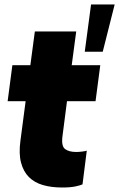

<svg xmlns="http://www.w3.org/2000/svg" viewBox="-20 -820 530 854"><path d="M426 -530 405 -370H278L258 -215Q252 -170 269.5 -157Q287 -144 319 -144Q331 -144 346.5 -146Q362 -148 366 -150L347 0Q339 4 316.5 9Q294 14 256 14Q208 14 170.5 3Q133 -8 108.5 -32.5Q84 -57 73.5 -97Q63 -137 71 -195L94 -370H14L35 -530H115L135 -680H319L299 -530ZM490 -800 437 -590H357L385 -800Z"/></svg>

Font: Tanohe Sans Black
Style: Italic
Weight: 900
Designer: Village Type and Design LLC & Cristiano Sobral
Foundry: Cooper Hewitt Smithsonian Design Museum
Version: Version 1.00;January 12, 2020;FontCreator 12.0.0.2547 64-bit